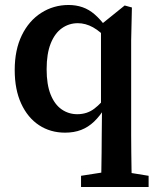

<svg xmlns="http://www.w3.org/2000/svg" viewBox="-20 -518 624 770"><path d="M305 232V187L414 170H471L576 187V232ZM241 14Q182 14 136.5 -16Q91 -46 65 -102.5Q39 -159 39 -237Q39 -318 67.5 -376.5Q96 -435 145.5 -466.5Q195 -498 255 -498Q285 -498 311 -489Q337 -480 360 -460Q383 -440 405 -410H429L420 -352Q383 -392 353 -408.5Q323 -425 292 -425Q257 -425 228.5 -405Q200 -385 183.5 -344Q167 -303 167 -240Q167 -179 183 -139Q199 -99 227 -79.5Q255 -60 290 -60Q329 -60 358 -82Q387 -104 417 -144L426 -86H401Q381 -53 357.5 -30.5Q334 -8 305.5 3Q277 14 241 14ZM385 232Q386 198 386.5 163Q387 128 387.5 93.5Q388 59 388 24L389 -75L385 -87V-419L387 -421L480 -496L509 -488L506 -356V23Q506 58 506.5 92.5Q507 127 507.5 162.5Q508 198 509 232Z"/></svg>

Font: Source Serif 4 18pt SemiBold
Style: Regular
Weight: 600
Designer: Frank Grießhammer
Foundry: Adobe Systems Incorporated
Version: Version 4.004;hotconv 1.0.116;makeotfexe 2.5.65601